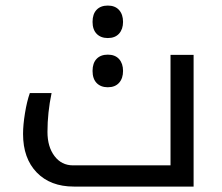

<svg xmlns="http://www.w3.org/2000/svg" viewBox="-20 -687 818 707"><path d="M252 0Q165.5 0 115.2 -52Q64.9 -104 64.9 -193.8Q64.9 -227.1 72 -270.5Q79.1 -314 89.8 -344.2H169.9Q154.8 -272 154.8 -201.2Q154.8 -146.5 180.7 -112.3Q206.5 -78.1 249 -78.1H607.9V-484.9H692.9V0ZM377 -546.9Q351.1 -546.9 335.9 -562.5Q320.8 -578.1 320.8 -606.4Q320.8 -635.3 335.7 -650.9Q350.6 -666.5 377 -666.5Q403.8 -666.5 418.5 -650.1Q433.1 -633.8 433.1 -606.4Q433.1 -579.6 418.5 -563.2Q403.8 -546.9 377 -546.9ZM377 -365.7Q351.1 -365.7 335.9 -381.3Q320.8 -397 320.8 -425.8Q320.8 -454.6 335.7 -470.2Q350.6 -485.8 377 -485.8Q403.8 -485.8 418.5 -469.5Q433.1 -453.1 433.1 -425.8Q433.1 -398.4 418.5 -382.1Q403.8 -365.7 377 -365.7Z"/></svg>

Font: DroidArabicKufi
Style: Regular
Weight: 400
Designer: Pascal Zoghbi
Foundry: Ascender Corporation
Version: Version 1.00; ttfautohint (v1.4.1)